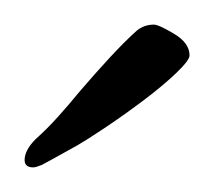

<svg xmlns="http://www.w3.org/2000/svg" viewBox="-20 -576 174 156"><path d="M7 -440Q0 -440 0 -446Q0 -454 9 -463Q18 -471 27 -481Q36 -491 45 -502Q57 -516 69 -529Q81 -542 91 -551Q97 -556 105 -556Q109 -556 121.5 -548.5Q134 -541 134 -531Q134 -527 123 -516.5Q112 -506 96 -494Q80 -482 65 -472Q50 -462 43 -458L25 -448L14 -442Q9 -440 7 -440Z"/></svg>

Font: Birthstone Bounce Medium
Style: Regular
Weight: 500
Designer: Robert E. Leuschke
Foundry: Rob Leuschke
Version: Version 1.010; ttfautohint (v1.8.3)